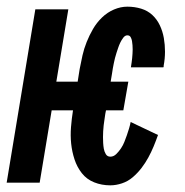

<svg xmlns="http://www.w3.org/2000/svg" viewBox="-36 -548 556 576"><path d="M295 8Q269 8 246.5 -1Q224 -10 209.5 -28.5Q195 -47 187.5 -70Q180 -93 177.5 -117Q175 -141 177 -166.5Q179 -192 183 -217H119L83 0H-16L70 -520H169L133 -303H197L203 -341Q207 -362 211.5 -382Q216 -402 224 -422Q232 -442 243 -461Q254 -480 270 -495.5Q286 -511 306 -519.5Q326 -528 346 -528Q368 -528 387.5 -522Q407 -516 421 -503Q435 -490 443.5 -472Q452 -454 455.5 -434Q459 -414 459 -393Q459 -372 455 -351Q455 -350 455 -348.5Q455 -347 454 -346H356Q357 -346 357 -347Q357 -348 357 -348Q358 -355 359 -361.5Q360 -368 360.5 -374Q361 -380 361.5 -386.5Q362 -393 362 -399.5Q362 -406 361.5 -412.5Q361 -419 360 -425Q359 -431 356 -436.5Q353 -442 346 -442Q339 -442 333.5 -434.5Q328 -427 324.5 -419.5Q321 -412 318.5 -404.5Q316 -397 313.5 -389.5Q311 -382 309 -374Q307 -366 305.5 -358.5Q304 -351 302.5 -343Q301 -335 300 -327L296 -303H349L334 -217H282L280 -207Q279 -199 277.5 -190Q276 -181 275 -172Q274 -163 273.5 -154Q273 -145 273 -136.5Q273 -128 273.5 -119Q274 -110 275.5 -101.5Q277 -93 281.5 -85.5Q286 -78 295 -78Q305 -78 313 -86Q321 -94 327 -103Q333 -112 337 -122Q341 -132 344.5 -142Q348 -152 351 -162Q354 -172 356 -182L438 -143Q432 -126 425 -109Q418 -92 409 -75.5Q400 -59 388.5 -44Q377 -29 362.5 -16.5Q348 -4 330 2Q312 8 295 8Z"/></svg>

Font: Iosevka SS04 Semibold
Style: Italic
Weight: 600
Italic angle: -9°
Monospace: yes
Designer: Belleve Invis
Foundry: Belleve Invis
Version: Version 19.0.0; ttfautohint (v1.8.4)